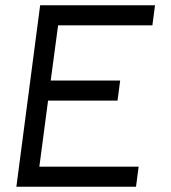

<svg xmlns="http://www.w3.org/2000/svg" viewBox="-20 -706 647 727"><path d="M132 -686H567L557 -610H200L172 -401H435L425 -325H162L129 -75H505L495 1H42Z"/></svg>

Font: Bellota Text
Style: Bold Italic
Weight: 700
Italic angle: -7.5°
Designer: Kemie Guaida
Foundry: Kemie Guaida
Version: Version 4.001